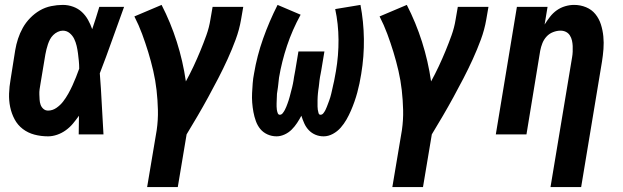

<svg xmlns="http://www.w3.org/2000/svg" viewBox="-20 -548 2540 783"><path d="M176 8Q147 8 120.5 1Q94 -6 73 -22Q52 -38 39.5 -61.5Q27 -85 21.5 -111.5Q16 -138 17 -166.5Q18 -195 23 -223L42 -343Q46 -367 53.5 -390Q61 -413 73 -434.5Q85 -456 103 -474.5Q121 -493 142.5 -505.5Q164 -518 188.5 -523Q213 -528 236 -528Q258 -528 278.5 -520.5Q299 -513 314 -499Q329 -485 339 -467Q349 -449 356 -429Q364 -452 371 -474.5Q378 -497 385 -520H486Q461 -452 437 -384Q413 -316 387 -249Q392 -187 395 -124.5Q398 -62 402 0H301Q301 -19 301.5 -38Q302 -57 302 -76Q290 -59 277.5 -44Q265 -29 248.5 -17Q232 -5 213 1.5Q194 8 176 8ZM176 -97Q194 -97 210 -108Q226 -119 237.5 -134Q249 -149 258.5 -166Q268 -183 275.5 -199.5Q283 -216 290 -233.5Q297 -251 303 -268Q303 -284 301.5 -299.5Q300 -315 298 -330.5Q296 -346 292.5 -361Q289 -376 282.5 -389.5Q276 -403 264 -413Q252 -423 236 -423Q226 -423 215.5 -418Q205 -413 197 -405Q189 -397 184 -387.5Q179 -378 175.5 -367.5Q172 -357 169.5 -347Q167 -337 165 -326L145 -206Q143 -195 141.5 -184Q140 -173 140.5 -162.5Q141 -152 141.5 -141.5Q142 -131 145.5 -121Q149 -111 157 -104Q165 -97 176 -97Z M705 215H580L619 -17Q625 -59 624 -99.5Q623 -140 618.5 -180Q614 -220 605 -259Q596 -298 584.5 -335.5Q573 -373 559.5 -409.5Q546 -446 528 -481L639 -528Q676 -456 701 -377.5Q726 -299 738 -216Q755 -247 769.5 -278Q784 -309 797 -340.5Q810 -372 821.5 -404Q833 -436 838 -468L847 -520H972L963 -468Q956 -427 941 -386.5Q926 -346 908 -306.5Q890 -267 870 -228.5Q850 -190 829 -151.5Q808 -113 786 -75.5Q764 -38 741 0Z M1108 8Q1088 8 1070.5 0Q1053 -8 1041.5 -22Q1030 -36 1023.5 -54Q1017 -72 1013.5 -91Q1010 -110 1008.5 -129.5Q1007 -149 1008 -168.5Q1009 -188 1010.5 -208Q1012 -228 1016 -248Q1028 -320 1053 -390.5Q1078 -461 1112 -528L1206 -488Q1172 -426 1150.5 -361.5Q1129 -297 1118 -232Q1117 -226 1116.5 -219Q1116 -212 1115 -205.5Q1114 -199 1113.5 -192.5Q1113 -186 1111.5 -179Q1110 -172 1109.5 -165.5Q1109 -159 1109 -152.5Q1109 -146 1108.5 -139.5Q1108 -133 1108 -126.5Q1108 -120 1108 -113.5Q1108 -107 1109 -100.5Q1110 -94 1112.5 -87Q1115 -80 1121 -80Q1128 -80 1133 -86.5Q1138 -93 1141.5 -99.5Q1145 -106 1147.5 -112.5Q1150 -119 1152.5 -125.5Q1155 -132 1157 -138.5Q1159 -145 1161 -152Q1163 -159 1164.5 -165.5Q1166 -172 1168 -179Q1170 -186 1171.5 -192.5Q1173 -199 1174.5 -206Q1176 -213 1177 -219.5Q1178 -226 1179 -233Q1180 -240 1181.5 -246.5Q1183 -253 1184 -260L1197 -338H1303L1290 -260Q1289 -253 1287.5 -246.5Q1286 -240 1285 -233.5Q1284 -227 1283 -220Q1282 -213 1281.5 -206.5Q1281 -200 1280 -193.5Q1279 -187 1278 -180Q1277 -173 1276.5 -166.5Q1276 -160 1275.5 -153.5Q1275 -147 1275 -140Q1275 -133 1275 -126.5Q1275 -120 1275 -113.5Q1275 -107 1276 -100.5Q1277 -94 1279 -87Q1281 -80 1287 -80Q1294 -80 1299 -86.5Q1304 -93 1307 -99Q1310 -105 1312.5 -111.5Q1315 -118 1317.5 -124.5Q1320 -131 1322.5 -138Q1325 -145 1327 -151.5Q1329 -158 1330.5 -164.5Q1332 -171 1333.5 -177.5Q1335 -184 1336.5 -191Q1338 -198 1339.5 -204.5Q1341 -211 1342.5 -217.5Q1344 -224 1345 -231Q1346 -238 1347.5 -244.5Q1349 -251 1350 -258Q1361 -322 1360.5 -386.5Q1360 -451 1347 -511L1450 -528Q1463 -460 1464 -389Q1465 -318 1453 -246Q1450 -227 1446 -208Q1442 -189 1437 -170.5Q1432 -152 1425.5 -133.5Q1419 -115 1411 -96.5Q1403 -78 1393 -60.5Q1383 -43 1369.5 -27.5Q1356 -12 1337.5 -2Q1319 8 1300 8Q1282 8 1266.5 1.5Q1251 -5 1239.5 -17Q1228 -29 1221 -44.5Q1214 -60 1209 -76Q1201 -61 1191.5 -46.5Q1182 -32 1169.5 -19.5Q1157 -7 1140.5 0.5Q1124 8 1108 8Z M1705 215H1580L1619 -17Q1625 -59 1624 -99.5Q1623 -140 1618.5 -180Q1614 -220 1605 -259Q1596 -298 1584.5 -335.5Q1573 -373 1559.5 -409.5Q1546 -446 1528 -481L1639 -528Q1676 -456 1701 -377.5Q1726 -299 1738 -216Q1755 -247 1769.5 -278Q1784 -309 1797 -340.5Q1810 -372 1821.5 -404Q1833 -436 1838 -468L1847 -520H1972L1963 -468Q1956 -427 1941 -386.5Q1926 -346 1908 -306.5Q1890 -267 1870 -228.5Q1850 -190 1829 -151.5Q1808 -113 1786 -75.5Q1764 -38 1741 0Z M2225 215 2313 -314Q2315 -325 2315.5 -337Q2316 -349 2315.5 -360.5Q2315 -372 2312.5 -383Q2310 -394 2304 -403.5Q2298 -413 2288 -418Q2278 -423 2266 -423Q2251 -423 2235.5 -417Q2220 -411 2209 -399Q2198 -387 2192 -372Q2186 -357 2183 -341L2127 0H2002L2088 -520H2213L2201 -448Q2211 -464 2223 -479.5Q2235 -495 2250.5 -506Q2266 -517 2284.5 -522.5Q2303 -528 2321 -528Q2347 -528 2370 -518.5Q2393 -509 2408 -490.5Q2423 -472 2430.5 -448.5Q2438 -425 2440.5 -399.5Q2443 -374 2441 -348Q2439 -322 2435 -297L2350 215Z"/></svg>

Font: Iosevka Extrabold Oblique
Style: Regular
Weight: 800
Italic angle: -9°
Monospace: yes
Designer: Belleve Invis
Foundry: Belleve Invis
Version: Version 32.5.0; ttfautohint (v1.8.4)